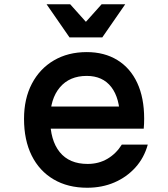

<svg xmlns="http://www.w3.org/2000/svg" viewBox="-20 -866 790 903"><path d="M192 -365H585L544 -307Q544 -404 503.5 -456.5Q463 -509 388 -509Q307 -509 261.5 -455Q216 -401 216 -307Q216 -206 261 -150.5Q306 -95 392 -95Q444 -95 485 -119Q526 -143 553 -186H675Q658 -124 617 -78.5Q576 -33 518 -8Q460 17 390 17Q299 17 232 -22.5Q165 -62 129 -134.5Q93 -207 93 -307Q93 -402 130 -472.5Q167 -543 233.5 -582Q300 -621 388 -621Q471 -621 532 -583.5Q593 -546 625.5 -476Q658 -406 658 -308Q658 -296 657.5 -284Q657 -272 656 -261H192ZM569 -846 461 -690H307L199 -846H310L422 -721H346L458 -846Z"/></svg>

Font: Martian Mono SemiExpanded Medium
Style: Regular
Weight: 500
Width: 6
Designer: Roman Shamin
Foundry: Evil Martians
Version: Version 1.000